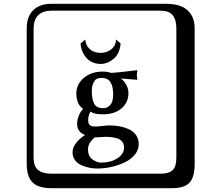

<svg xmlns="http://www.w3.org/2000/svg" viewBox="-20 -774 1140 1006"><path d="M427 -567Q428 -537 450 -517Q472 -497 508 -497Q538 -497 562.5 -515.5Q587 -534 588 -567L612 -546Q607 -492 575 -465.5Q543 -439 508 -439Q463 -439 434.5 -469Q406 -499 402 -546ZM653 -286Q653 -238 617 -206.5Q581 -175 518 -175Q478 -175 460 -186L454 -189Q442 -170 442 -144Q442 -132 445.5 -125Q449 -118 456.5 -115Q464 -112 469 -111.5Q474 -111 485 -111L507 -113Q541 -117 554 -117Q582 -117 607.5 -112Q633 -107 656 -96.5Q679 -86 693 -66Q707 -46 707 -18Q707 11 686.5 36Q666 61 634 76.5Q602 92 564.5 100.5Q527 109 490 109Q468 109 446.5 104.5Q425 100 405 91Q385 82 372.5 64.5Q360 47 360 24Q360 0 378 -24Q396 -48 426 -67Q408 -72 396 -87Q384 -102 384 -125Q384 -145 392.5 -167Q401 -189 415 -202L411 -207Q380 -231 380 -285Q380 -333 419.5 -366Q459 -399 519 -399Q540 -399 563 -392Q595 -394 640.5 -399.5Q686 -405 697 -406L700 -404Q697 -394 697 -380Q697 -369 700 -358L697 -356Q695 -356 613 -363Q631 -350 642 -329Q653 -308 653 -286ZM573 -279Q573 -322 558.5 -344Q544 -366 511 -366Q484 -366 472.5 -346Q461 -326 461 -296Q461 -254 473.5 -230.5Q486 -207 520 -207Q543 -207 558 -224Q573 -241 573 -279ZM249 -718Q204 -718 180 -694Q156 -670 156 -625V53Q156 97 179.5 116.5Q203 136 249 136H821Q866 136 885 117Q904 98 904 53V-625Q904 -671 884.5 -694.5Q865 -718 821 -718ZM1000 84Q1000 153 973.5 182.5Q947 212 881 212H249Q181 212 150.5 181.5Q120 151 120 84V-625Q120 -687 154 -720.5Q188 -754 249 -754H851Q897 -754 929.5 -741Q962 -728 981 -698.5Q1000 -669 1000 -625ZM477 -54Q441 -26 441 9Q441 43 463.5 60.5Q486 78 511 78Q560 78 595 55.5Q630 33 630 -1Q630 -19 620.5 -31.5Q611 -44 594 -49Q577 -54 562.5 -55.5Q548 -57 528 -57Q524 -57 506.5 -55.5Q489 -54 477 -54ZM477 -55H478Z"/></svg>

Font: Libertinus Keyboard
Style: Regular
Weight: 700
Designer: Philipp H. Poll
Foundry: Khaled Hosny
Version: Version 6.7